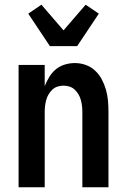

<svg xmlns="http://www.w3.org/2000/svg" viewBox="-20 -796 540 816"><path d="M59 0V-520H170V-430Q178 -450 189.5 -469Q201 -488 217.5 -501.5Q234 -515 255 -521.5Q276 -528 298 -528Q322 -528 344.5 -520Q367 -512 384.5 -495.5Q402 -479 413 -458Q424 -437 430.5 -414Q437 -391 439 -367.5Q441 -344 441 -320V0H330V-320Q330 -333 328.5 -346Q327 -359 323.5 -371.5Q320 -384 313.5 -395Q307 -406 297.5 -415Q288 -424 275.5 -428Q263 -432 250 -432Q237 -432 224.5 -428Q212 -424 202.5 -415Q193 -406 186.5 -395Q180 -384 176.5 -371.5Q173 -359 171.5 -346Q170 -333 170 -320V0ZM192 -600 100 -738 156 -776 250 -667 344 -776 400 -738 308 -600Z"/></svg>

Font: Iosevka Term Curly
Style: Bold
Weight: 700
Designer: Belleve Invis
Foundry: Belleve Invis
Version: Version 32.3.0